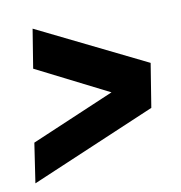

<svg xmlns="http://www.w3.org/2000/svg" viewBox="-56 -560 481 510"><g transform="rotate(-10 185.0 -305.0)"><path d="M338 -246 0 -102 16 -209 241 -305 47 -403 64 -508 357 -364Z"/></g></svg>

Font: Georama ExtraCondensed
Style: Bold Italic
Weight: 700
Width: 2
Italic angle: -9°
Designer: Jean-Baptiste Levee
Foundry: Production Type
Version: Version 1.000